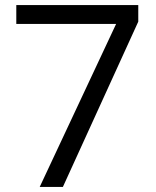

<svg xmlns="http://www.w3.org/2000/svg" viewBox="-20 -734 612 754"><path d="M136 0 436 -640H44V-714H523V-649L227 0Z"/></svg>

Font: Noto Sans Sinhala
Style: Regular
Weight: 400
Designer: Jelle Bosma - Monotype Design Team
Foundry: Monotype Imaging Inc.
Version: Version 2.006